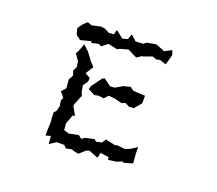

<svg xmlns="http://www.w3.org/2000/svg" viewBox="-125 -903 1249 1103"><g transform="rotate(20 500.0 -351.5)"><path d="M221 -690 197 -658 203 -629 208 -617 235 -597 301 -614 299 -603 343 -613 361 -605 396 -632 453 -620 467 -628 515 -641 514 -642 572 -613 601 -632 610 -633 658 -651 687 -642 706 -647 745 -634 758 -680 762 -697 753 -724 710 -702 658 -723 643 -722 600 -714 583 -701 537 -699 504 -729 491 -696 460 -688 414 -724 407 -695 377 -692 346 -708 321 -711 268 -699 242 -709ZM232 -283 258 -252 250 -234 255 -199 247 -168 234 -155 235 -134 238 -86 236 -57V-14L266 -22L270 26L310 0H356L371 16L405 9L426 16L449 20L486 -13L504 -18L560 4L568 -28L620 -21V-5L671 -12L707 -27L705 -19L764 -35L761 -72L759 -98V-134L721 -109L691 -97L640 -102L631 -98L570 -111L555 -87L521 -80L508 -91L455 -79L435 -66L415 -82L357 -70L326 -80L323 -120L343 -175L357 -177L328 -229L331 -243L354 -299L345 -323L339 -359L360 -389L362 -411L330 -429L360 -477L330 -509L328 -514L299 -552L266 -582L249 -536L238 -518L266 -478L270 -443L258 -420L267 -390L251 -363L256 -310ZM378 -350 419 -328 443 -333 477 -329 499 -353 539 -349 583 -338 603 -347 631 -333 659 -335 695 -378V-424L668 -425L622 -428L600 -444L552 -431L550 -428L515 -408L488 -406L443 -439L429 -431L384 -370Z"/></g></svg>

Font: チョークS
Style: Regular
Weight: 400
Designer: [Stick] Fontworks Inc.
Foundry: [Stick] Fontworks Inc.
Version: Version 1.200;FEAKit 1.0